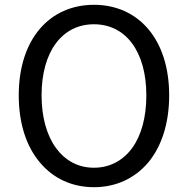

<svg xmlns="http://www.w3.org/2000/svg" viewBox="-20 -766 782 799"><path d="M146 -90C201 -24 279 13 371 13C463 13 541 -24 597 -90C652 -156 684 -252 684 -369C684 -604 555 -746 371 -746C187 -746 58 -604 58 -369C58 -252 90 -156 146 -90ZM530 -150C492 -98 437 -68 371 -68C305 -68 251 -98 213 -150C175 -202 153 -278 153 -369C153 -552 239 -665 371 -665C503 -665 589 -552 589 -369C589 -278 568 -202 530 -150Z"/></svg>

Font: GenSenRounded2 TW R
Style: Regular
Weight: 400
Version: Version 2.100;PS 2.1;hotconv 16.6.51;makeotf.lib2.5.65220 DE